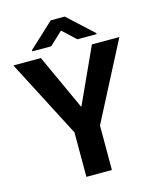

<svg xmlns="http://www.w3.org/2000/svg" viewBox="-131 -990 880 1079"><g transform="rotate(-15 309.5 -450.5)"><path d="M1 -710.9 235.4 -258.8V0H383.8V-258.8L617.7 -710.9H458L309.6 -386.7L161.1 -710.9ZM269.5 -901.4 124.5 -767.1V-759.8H234.4L310.1 -831.1L386.7 -759.8H498.5V-765.6L351.1 -901.4Z"/></g></svg>

Font: Vazirmatn
Style: Bold
Weight: 700
Designer: Saber Rastikerdar
Foundry: Saber Rastikerdar
Version: Version 33.003